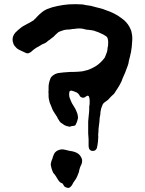

<svg xmlns="http://www.w3.org/2000/svg" viewBox="-20 -801 695 921"><path d="M425 -77Q412 -77 407 -89Q405 -97 405 -102V-117Q405 -125 405 -132.5Q405 -140 404 -147Q403 -154 403 -160.5Q403 -167 403 -174V-207Q403 -212 403 -218Q403 -224 404 -230Q405 -243 406.5 -255Q408 -267 408 -280V-290Q410 -298 410 -306Q410 -314 410 -322Q410 -326 409 -329.5Q408 -333 407 -337Q406 -340 403 -341.5Q400 -343 398 -341Q395 -340 392.5 -338.5Q390 -337 388 -335Q379 -330 371 -334Q366 -336 363 -340Q362 -343 360 -346Q358 -349 356 -351Q349 -358 344 -359Q339 -361 334 -363Q329 -365 324 -366H320Q315 -366 313 -361Q310 -345 314 -332Q322 -309 333 -293Q342 -280 348 -264Q350 -260 351 -256Q352 -252 353 -247Q355 -239 353.5 -231.5Q352 -224 349 -216L343 -203Q341 -198 337 -198Q332 -197 327 -196.5Q322 -196 317 -194Q317 -193 315 -193Q308 -194 301 -196Q294 -198 287 -202Q284 -204 281 -206.5Q278 -209 274 -211Q271 -213 268.5 -215.5Q266 -218 264 -222Q263 -224 261 -227Q259 -230 257 -233Q256 -237 254 -240Q252 -243 250 -246Q243 -256 237 -266Q231 -276 227 -288Q225 -293 223 -298Q221 -303 219 -307Q217 -315 215 -323Q213 -331 213 -340Q213 -345 213 -351Q213 -357 212 -363H213V-383Q213 -401 221 -422Q224 -432 234 -439Q247 -449 263 -451Q274 -453 284 -453.5Q294 -454 304 -455Q311 -456 318.5 -456Q326 -456 333 -456Q344 -456 355 -457Q366 -458 376 -459Q382 -461 388 -462Q394 -463 400 -465Q421 -472 443 -486Q465 -501 482 -524Q483 -526 484 -528.5Q485 -531 486 -533Q490 -542 493 -551.5Q496 -561 496 -571Q498 -578 498.5 -585Q499 -592 499 -599Q499 -609 496 -618Q494 -624 489 -627Q482 -632 474.5 -636Q467 -640 459 -643Q455 -645 450.5 -647Q446 -649 441 -650Q432 -654 423 -655.5Q414 -657 404 -658Q400 -658 396.5 -658.5Q393 -659 389 -660Q377 -664 365 -664.5Q353 -665 341 -663Q338 -662 332 -662Q326 -662 324 -661Q318 -660 312 -659.5Q306 -659 300 -659Q299 -659 297 -658.5Q295 -658 293 -658Q286 -657 280 -654.5Q274 -652 267 -650Q260 -648 256 -643Q252 -640 248.5 -636.5Q245 -633 242 -630Q237 -624 232 -621L224 -615Q220 -611 218 -610Q212 -607 206 -601Q200 -595 189 -591Q182 -589 172 -582Q168 -580 164.5 -577.5Q161 -575 156 -573Q150 -569 144 -565Q138 -561 133 -556Q131 -553 128 -551.5Q125 -550 122 -548Q112 -542 102 -548Q90 -554 74 -561Q70 -563 67 -565Q64 -567 61 -569Q57 -573 53.5 -577Q50 -581 47 -585Q43 -594 41 -603Q37 -626 54 -645Q61 -652 68.5 -658.5Q76 -665 84 -671Q89 -674 93.5 -677Q98 -680 103 -682Q107 -685 111.5 -687Q116 -689 120 -691L135 -700Q142 -703 146 -709Q152 -713 156 -719Q162 -726 169 -732Q176 -738 183 -744Q192 -751 205 -757Q229 -767 255 -772Q269 -775 282.5 -777Q296 -779 309 -780H310Q341 -782 371 -780Q376 -780 380.5 -779Q385 -778 389 -777Q396 -776 402.5 -775Q409 -774 416 -773L438 -767Q450 -764 462 -761Q474 -758 486 -753Q507 -746 526.5 -736.5Q546 -727 564 -713Q588 -696 601 -672Q605 -665 608 -657Q611 -649 612 -641Q614 -632 614.5 -622.5Q615 -613 614 -603Q613 -593 612.5 -583Q612 -573 610 -563Q609 -558 608.5 -552.5Q608 -547 606 -542Q605 -538 604.5 -533.5Q604 -529 602 -524Q600 -518 598 -508Q597 -498 593.5 -488Q590 -478 586 -468Q583 -460 580 -452Q577 -444 573 -436Q568 -426 563 -411Q559 -402 554 -393.5Q549 -385 544 -377Q542 -374 540 -371Q538 -368 536 -365Q528 -350 518 -343L510 -335Q501 -325 498 -322Q495 -319 483 -311Q474 -305 471 -296Q464 -281 462 -264Q462 -252 459 -240Q458 -238 458 -234Q458 -226 457 -218Q456 -210 455 -202Q452 -184 452 -165Q452 -160 451 -157V-152Q452 -145 451 -137.5Q450 -130 450 -123Q449 -115 448 -107.5Q447 -100 445 -92Q444 -87 438 -81Q433 -77 425 -77ZM300 99Q299 98 297.5 98Q296 98 295 97Q290 95 288 92L283 84Q282 79 277 78Q266 74 259 62Q257 60 257 59Q252 51 247.5 43.5Q243 36 236 29Q235 26 233.5 23.5Q232 21 231 18Q229 12 227 6Q225 0 224 -7Q223 -11 224 -17Q226 -28 230 -37Q233 -42 233 -47Q236 -56 240 -64Q248 -78 267 -83Q277 -85 281.5 -84.5Q286 -84 295 -82L311 -78Q315 -77 319.5 -76.5Q324 -76 328 -75Q333 -74 338.5 -72Q344 -70 348 -68Q364 -60 372 -41Q374 -37 374 -27Q374 -19 369 -9Q365 -2 363 5Q361 12 359 20V23Q355 33 350.5 44.5Q346 56 338 66Q331 75 327 84Q325 89 321 92Q313 104 300 99Z"/></svg>

Font: Lacquer
Style: Regular
Weight: 400
Designer: Eli Block, Niki Polyocan
Version: Version 1.100